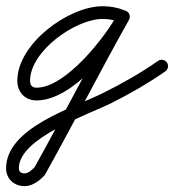

<svg xmlns="http://www.w3.org/2000/svg" viewBox="-65 -295 574 633"><path d="M346.5 -260.6C346.5 -260.6 346.5 -260.6 346.5 -260.6C321.8 -270.1 300.2 -274.5 273.3 -274.5C160.7 -274.5 -7.9 -150.7 -7.9 -28.8C-7.9 8.5 17.1 36.1 55.4 36.1C175.6 36.1 310.4 -136.2 360.5 -230.1C366 -240.3 362.1 -253.1 351.9 -258.5C341.7 -264 328.9 -260.1 323.5 -249.9C283.2 -174.4 152.3 -5.9 55.4 -5.9C40.4 -5.9 34.1 -14.4 34.1 -28.8C34.1 -126.7 183.9 -232.5 273.3 -232.5C295.1 -232.5 311.7 -229 331.5 -221.4C342.3 -217.2 354.4 -222.6 358.6 -233.5C362.8 -244.3 357.4 -256.4 346.5 -260.6ZM352.3 -258.3C342.2 -264 329.4 -260.4 323.7 -250.3C229.1 -82.1 141.7 90.2 47.7 258.8C47.6 258.9 48.4 257.8 49.1 256.8C49.8 255.8 50.6 254.8 50.5 254.8C42.7 263.4 28.5 276.7 16 276.7C4.8 276.7 -2.9 271.6 -2.9 259.8C-2.9 158.9 227.5 82.7 305.7 43.1C366 12.6 424.7 -21 480 -59.8C489.5 -66.5 491.9 -79.5 485.2 -89C478.5 -98.5 465.5 -100.9 456 -94.2C398.1 -53.7 336.5 -19 273.3 12.4C174.7 61.3 -44.9 126.3 -44.9 259.8C-44.9 295 -18.1 318.7 16 318.7C41.6 318.7 64.9 301.3 81.5 283.2C81.6 283.1 82.3 282.1 82.9 281.2C83.6 280.3 84.3 279.3 84.3 279.2C178.4 110.7 265.7 -61.6 360.3 -229.7C366 -239.8 362.4 -252.6 352.3 -258.3Z"/></svg>

Font: FRB American Cursive Guidelines Medium
Style: Italic
Weight: 500
Italic angle: -25°
Version: Version 2.0;Modular Font Editor K font №1